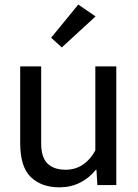

<svg xmlns="http://www.w3.org/2000/svg" viewBox="-20 -801 596 831"><path d="M67.4 -182.1Q67.4 -78.6 113.5 -34.4Q159.7 9.8 237.3 9.8Q286.1 9.8 326.4 -10.5Q366.7 -30.8 394.5 -65.9H397.5L401.4 0H483.4V-513.7H392.6V-150.4Q374 -113.3 340.8 -89.8Q307.6 -66.4 264.2 -66.4Q213.4 -66.4 185.8 -93Q158.2 -119.6 158.2 -181.2V-513.7H67.4ZM201.2 -637.7 247.6 -595.7 393.6 -730 318.8 -781.2Z"/></svg>

Font: Roboto Flex
Style: Regular
Weight: 400
Designer: Berlow after Robertson
Foundry: Google
Version: Version 3.200;gftools[0.9.32]